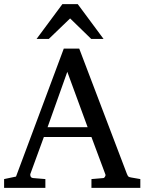

<svg xmlns="http://www.w3.org/2000/svg" viewBox="-20 -916 704 936"><path d="M484.9 -726.1H424.8L321.8 -826.2L217.8 -726.1H158.2L284.2 -896H358.9ZM664.1 0H425.8V-43L483.9 -47.9Q488.3 -48.3 491.9 -54.7Q495.6 -61 494.1 -64.9L425.8 -248H193.8L127.9 -67.9Q127.4 -66.4 127.4 -64.9Q127.4 -48.8 142.1 -47.9L201.2 -43V0H0V-43L58.1 -55.2L291 -679.2H366.2L598.1 -69.8Q602.5 -58.6 605.5 -55.7Q608.4 -52.7 619.1 -50.8L664.1 -43ZM407.2 -295.9 308.1 -565.9 211.9 -295.9Z"/></svg>

Font: Ezra SIL SR
Style: Regular
Weight: 400
Designer: Development by SIL's NRSI team. OpenType tables by Ralph Hancock ( hancock@dircon.co.uk ).
Foundry: Development by SIL's NRSI team.
Version: Version 2.51; 2007